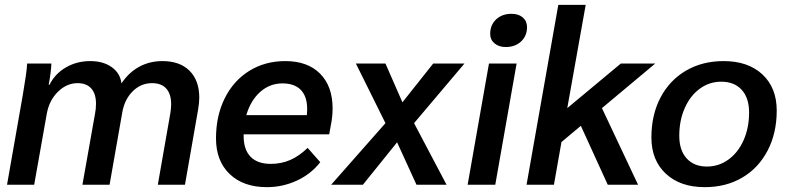

<svg xmlns="http://www.w3.org/2000/svg" viewBox="-20 -762 3252 792"><path d="M74 -370Q82 -417 86.5 -448.5Q91 -480 92 -500H192Q191 -469 181 -412H184Q207 -458 252 -484Q297 -510 352 -510Q406 -510 441 -485Q476 -460 481 -418Q511 -463 554 -486.5Q597 -510 650 -510Q722 -510 762 -470Q802 -430 802 -359Q802 -339 797 -309L743 0H631L683 -297Q686 -317 686 -332Q686 -374 666 -396.5Q646 -419 607 -419Q561 -419 527 -385Q493 -351 484 -296L432 0H320L372 -293Q376 -313 376 -334Q376 -375 356.5 -397Q337 -419 300 -419Q255 -419 219 -383.5Q183 -348 173 -293L121 0H9Z M1352 -315Q1352 -281 1345 -247L1338 -208H985V-201Q985 -145 1013.5 -115.5Q1042 -86 1097 -86Q1140 -86 1177 -102Q1214 -118 1249 -152L1301 -93Q1263 -44 1204.5 -17Q1146 10 1081 10Q984 10 927.5 -44Q871 -98 871 -191Q871 -284 907 -356.5Q943 -429 1008 -469.5Q1073 -510 1157 -510Q1249 -510 1300.5 -458Q1352 -406 1352 -315ZM1247 -313Q1247 -364 1221 -391Q1195 -418 1145 -418Q1093 -418 1053.5 -383Q1014 -348 996 -287H1246V-293Q1247 -300 1247 -313Z M1570 -254 1448 -500H1570L1640 -340L1767 -500H1896L1688 -254L1822 0H1698L1618 -175L1477 0H1346Z M2002 -622Q2002 -659 2026.5 -682Q2051 -705 2090 -705Q2119 -705 2136.5 -690Q2154 -675 2154 -650Q2154 -614 2129.5 -591Q2105 -568 2066 -568Q2038 -568 2020 -583Q2002 -598 2002 -622ZM1997 -500H2111L2023 0H1909Z M2463 -316 2612 0H2487L2376 -243L2296 -176L2265 0H2152L2283 -742H2396L2320 -316L2541 -500H2683Z M2667 -195Q2667 -288 2704.5 -359.5Q2742 -431 2809.5 -470.5Q2877 -510 2965 -510Q3066 -510 3125 -455Q3184 -400 3184 -306Q3184 -213 3146.5 -141Q3109 -69 3042 -29.5Q2975 10 2887 10Q2786 10 2726.5 -45.5Q2667 -101 2667 -195ZM3070 -298Q3070 -358 3039.5 -391.5Q3009 -425 2955 -425Q2906 -425 2866.5 -396Q2827 -367 2804.5 -316Q2782 -265 2782 -202Q2782 -142 2812.5 -108.5Q2843 -75 2896 -75Q2945 -75 2985 -104Q3025 -133 3047.5 -184Q3070 -235 3070 -298Z"/></svg>

Font: Sarabun SemiBold
Style: Italic
Weight: 600
Italic angle: -10°
Designer: Suppakit Chalermlarp | Katatrad Co.,Ltd.
Foundry: Cadson Demak Co.,Ltd.
Version: Version 1.000; ttfautohint (v1.6)